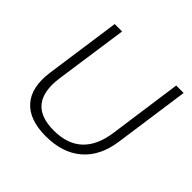

<svg xmlns="http://www.w3.org/2000/svg" viewBox="-167 -827 1004 1004"><g transform="rotate(45 335.0 -325.0)"><path d="M588.9 -242.2Q571.8 -119.1 496.3 -54.7Q420.9 9.8 297.9 9.8Q175.3 9.8 118.7 -54.7Q62 -119.1 79.1 -242.2L138.2 -660.2H192.9L134.8 -253.9Q106.4 -41 306.2 -41Q506.3 -41 536.1 -253.9L592.8 -660.2H647.9Z"/></g></svg>

Font: Human Sans Light
Style: Italic
Weight: 300
Italic angle: -8°
Designer: Tim Radville
Foundry: Continuum
Version: Version 1.000;FEAKit 1.0